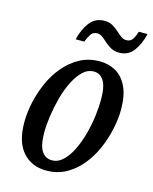

<svg xmlns="http://www.w3.org/2000/svg" viewBox="-112 -809 714 894"><g transform="rotate(15 244.5 -362.0)"><path d="M196 10Q127 10 84 -38Q41 -86 41 -182Q41 -228 52 -278Q63 -328 84 -375.5Q105 -423 137.5 -461.5Q170 -500 212.5 -523Q255 -546 308 -546Q351 -546 385.5 -526.5Q420 -507 440.5 -464.5Q461 -422 461 -354Q461 -311 450.5 -261Q440 -211 419.5 -163.5Q399 -116 367 -76.5Q335 -37 292.5 -13.5Q250 10 196 10ZM210 -43Q240 -43 264 -66Q288 -89 306 -126Q324 -163 336 -207.5Q348 -252 353.5 -295.5Q359 -339 359 -374Q359 -438 341.5 -465.5Q324 -493 294 -493Q264 -493 240.5 -470.5Q217 -448 198.5 -411Q180 -374 168 -329.5Q156 -285 149.5 -240.5Q143 -196 143 -160Q143 -97 161 -70Q179 -43 210 -43ZM383 -608Q361 -608 344 -617Q327 -626 314 -638Q301 -650 288.5 -659.5Q276 -669 263 -669Q242 -669 231.5 -652.5Q221 -636 214 -616H172Q184 -666 210 -700Q236 -734 281 -734Q303 -734 319.5 -724.5Q336 -715 349 -703Q362 -691 374.5 -682Q387 -673 400 -673Q421 -673 431 -689Q441 -705 447 -726H489Q478 -677 452.5 -642.5Q427 -608 383 -608Z"/></g></svg>

Font: Noto Serif ExtraCondensed Medium
Style: Italic
Weight: 500
Width: 2
Italic angle: -12°
Designer: Monotype Design Team
Foundry: Monotype Imaging Inc.
Version: Version 2.013; ttfautohint (v1.8.4.7-5d5b)